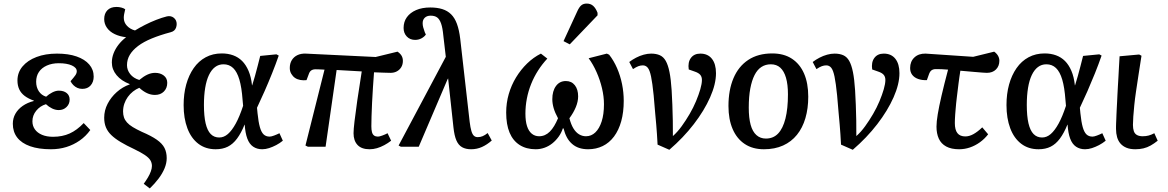

<svg xmlns="http://www.w3.org/2000/svg" viewBox="-20 -824 6559 1078"><path d="M266 14Q197 14 149 -3Q101 -20 76.5 -52Q52 -84 52 -129Q52 -160 66.5 -185.5Q81 -211 107.5 -229.5Q134 -248 170 -257V-259Q139 -270 118.5 -285.5Q98 -301 88 -322.5Q78 -344 78 -372Q78 -417 106.5 -451Q135 -485 185 -504Q235 -523 300 -523Q364 -523 410 -507Q456 -491 481 -462Q506 -433 506 -394Q506 -364 489 -344.5Q472 -325 442 -325Q427 -325 414.5 -330.5Q402 -336 392 -346Q382 -356 376 -368Q396 -391 403.5 -402Q411 -413 411 -424Q411 -444 383.5 -456.5Q356 -469 310 -469Q272 -469 243 -456Q214 -443 198.5 -420Q183 -397 183 -365Q183 -334 198 -311.5Q213 -289 239 -281Q254 -295 273.5 -305Q293 -315 310 -315Q338 -315 354.5 -301.5Q371 -288 371 -265Q371 -240 353.5 -223Q336 -206 310 -206Q291 -206 272.5 -215Q254 -224 238 -239Q205 -229 183.5 -202.5Q162 -176 162 -143Q162 -117 176 -97.5Q190 -78 216 -67Q242 -56 278 -56Q330 -56 371 -74.5Q412 -93 450 -133L487 -94Q462 -59 427.5 -35Q393 -11 352.5 1.5Q312 14 266 14Z M821 234 787 208Q800 190 810.5 172.5Q821 155 827 138Q833 121 833 108Q833 90 824 75.5Q815 61 793.5 46.5Q772 32 735 14Q690 -7 657.5 -26.5Q625 -46 604.5 -66Q584 -86 574.5 -109.5Q565 -133 565 -163Q565 -204 584 -241Q603 -278 635.5 -307Q668 -336 708 -350V-352Q661 -370 634.5 -402Q608 -434 608 -473Q608 -499 617.5 -524Q627 -549 645 -572.5Q663 -596 688 -615Q652 -619 624 -632.5Q596 -646 580.5 -668Q565 -690 565 -717Q565 -748 583 -766.5Q601 -785 634 -785Q648 -785 661.5 -781.5Q675 -778 683 -772Q679 -755 677 -744.5Q675 -734 675 -724Q675 -698 693 -679Q711 -660 738 -653Q764 -669 794.5 -684.5Q825 -700 857 -712.5Q889 -725 917 -732Q940 -737 956 -724Q972 -711 972 -689Q972 -679 968.5 -669Q965 -659 957.5 -652.5Q950 -646 938 -643Q878 -627 832 -608Q786 -589 755.5 -566Q725 -543 709 -516.5Q693 -490 693 -458Q693 -431 711 -408Q729 -385 762 -375Q786 -395 807.5 -405Q829 -415 851 -415Q880 -415 899.5 -400Q919 -385 919 -359Q919 -329 900 -310Q881 -291 850 -291Q827 -291 805.5 -301Q784 -311 762 -331Q743 -323 726.5 -310Q710 -297 697.5 -279.5Q685 -262 678 -241.5Q671 -221 671 -198Q671 -180 676 -165Q681 -150 693 -136.5Q705 -123 725.5 -110.5Q746 -98 776 -84Q830 -61 860.5 -39.5Q891 -18 903.5 6.5Q916 31 916 64Q916 92 904 121Q892 150 870.5 178.5Q849 207 821 234Z M1191 14Q1134 14 1093.5 -17Q1053 -48 1032 -104Q1011 -160 1011 -234Q1011 -297 1025.5 -349.5Q1040 -402 1067.5 -441.5Q1095 -481 1135 -502.5Q1175 -524 1225 -524Q1260 -524 1289 -513.5Q1318 -503 1339.5 -481.5Q1361 -460 1375.5 -426Q1390 -392 1395 -345H1396Q1404 -370 1411.5 -397Q1419 -424 1426.5 -453Q1434 -482 1441 -510L1532 -519L1545 -512Q1528 -463 1507.5 -412Q1487 -361 1465.5 -312Q1444 -263 1423 -219L1426 -188Q1431 -139 1439 -110.5Q1447 -82 1460 -69.5Q1473 -57 1494 -57Q1503 -57 1519 -63Q1535 -69 1549 -76L1568 -34Q1551 -20 1531 -9.5Q1511 1 1491 7.5Q1471 14 1452 14Q1423 14 1401.5 -0.5Q1380 -15 1368.5 -46Q1357 -77 1354 -124H1353Q1334 -77 1311 -46Q1288 -15 1259 -0.5Q1230 14 1191 14ZM1211 -52Q1237 -52 1259.5 -71.5Q1282 -91 1303.5 -130Q1325 -169 1345 -230L1342 -263Q1337 -333 1324 -377Q1311 -421 1289 -442Q1267 -463 1235 -463Q1208 -463 1187.5 -447.5Q1167 -432 1153 -402.5Q1139 -373 1132 -330.5Q1125 -288 1125 -235Q1125 -172 1134.5 -131.5Q1144 -91 1163 -71.5Q1182 -52 1211 -52Z M2055 14Q2010 14 1987.5 -10Q1965 -34 1965 -76Q1965 -97 1970.5 -143.5Q1976 -190 1986 -260Q1996 -330 2011 -423Q1976 -425 1941 -427Q1906 -429 1870 -431L1808 0H1709L1695 -7L1802 -433Q1783 -434 1771.5 -434.5Q1760 -435 1752 -435Q1737 -435 1727.5 -428.5Q1718 -422 1713 -406L1701 -374Q1683 -372 1666 -375Q1649 -378 1636.5 -386.5Q1624 -395 1615.5 -409.5Q1607 -424 1607 -442Q1607 -468 1618.5 -486.5Q1630 -505 1650 -514.5Q1670 -524 1697 -523L2089 -504L2212 -534Q2228 -523 2235 -510.5Q2242 -498 2242 -482Q2242 -462 2233 -447Q2224 -432 2208.5 -423.5Q2193 -415 2173 -415Q2160 -415 2134.5 -416Q2109 -417 2080 -418Q2077 -378 2074 -333.5Q2071 -289 2069 -247Q2067 -205 2066 -171Q2065 -137 2065 -115Q2065 -95 2068.5 -82Q2072 -69 2080.5 -63Q2089 -57 2102 -57Q2110 -57 2126.5 -63Q2143 -69 2156 -76L2176 -34Q2158 -20 2137.5 -9Q2117 2 2096.5 8Q2076 14 2055 14Z M2625 14Q2595 14 2574.5 2.5Q2554 -9 2542.5 -35.5Q2531 -62 2526 -108L2496 -384L2492 -377L2331 0H2231L2218 -7L2483 -505L2469 -625Q2465 -668 2456.5 -692Q2448 -716 2434.5 -726Q2421 -736 2398 -736Q2377 -736 2365 -724.5Q2353 -713 2353 -694Q2353 -682 2356 -671Q2359 -660 2365 -643L2371 -630Q2362 -617 2346 -608.5Q2330 -600 2311 -600Q2282 -600 2264 -619Q2246 -638 2246 -667Q2246 -702 2264.5 -727.5Q2283 -753 2316.5 -767.5Q2350 -782 2396 -782Q2434 -782 2463 -773Q2492 -764 2512.5 -744Q2533 -724 2545.5 -690Q2558 -656 2564 -606L2617 -140Q2621 -108 2626.5 -89Q2632 -70 2640.5 -62Q2649 -54 2662 -54Q2677 -54 2690 -59.5Q2703 -65 2718 -77L2741 -35Q2715 -12 2686.5 1Q2658 14 2625 14Z M2988 14Q2935 14 2897.5 -10Q2860 -34 2841 -79.5Q2822 -125 2822 -192Q2822 -246 2836.5 -296Q2851 -346 2877.5 -389.5Q2904 -433 2939.5 -467.5Q2975 -502 3017 -523L3053 -495Q3024 -464 3001 -428Q2978 -392 2962 -352Q2946 -312 2938 -270Q2930 -228 2930 -186Q2930 -144 2939 -116Q2948 -88 2965.5 -73.5Q2983 -59 3007 -59Q3024 -59 3039 -65.5Q3054 -72 3067 -85Q3080 -98 3091.5 -117Q3103 -136 3113 -160Q3096 -191 3088.5 -217Q3081 -243 3081 -267Q3081 -313 3101.5 -341Q3122 -369 3157 -369Q3189 -369 3207.5 -345.5Q3226 -322 3226 -283Q3226 -254 3213 -222.5Q3200 -191 3177 -160Q3186 -125 3199.5 -103Q3213 -81 3231 -70Q3249 -59 3270 -59Q3300 -59 3322.5 -80.5Q3345 -102 3358 -142Q3371 -182 3371 -239Q3371 -282 3360 -328.5Q3349 -375 3329.5 -419Q3310 -463 3285 -497L3387 -523L3400 -517Q3426 -484 3444.5 -441.5Q3463 -399 3472.5 -352Q3482 -305 3482 -258Q3482 -194 3468 -143.5Q3454 -93 3427.5 -57.5Q3401 -22 3364 -4Q3327 14 3282 14Q3254 14 3231.5 6.5Q3209 -1 3191.5 -16.5Q3174 -32 3162.5 -53.5Q3151 -75 3144 -103H3140Q3132 -78 3116.5 -56.5Q3101 -35 3081 -19Q3061 -3 3037 5.5Q3013 14 2988 14ZM3179 -575 3144 -593 3220 -758Q3231 -783 3243 -793.5Q3255 -804 3274 -804Q3296 -804 3310.5 -791Q3325 -778 3335 -752V-738Z M3738 17 3672 -12Q3670 -46 3668.5 -71.5Q3667 -97 3664.5 -124Q3662 -151 3658.5 -190Q3655 -229 3650 -289Q3643 -358 3635.5 -394Q3628 -430 3617 -443.5Q3606 -457 3589 -457Q3577 -457 3564.5 -452.5Q3552 -448 3534 -436L3513 -476Q3530 -489 3551 -500Q3572 -511 3594 -517Q3616 -523 3636 -523Q3664 -523 3684.5 -514Q3705 -505 3718 -482Q3731 -459 3739 -419Q3747 -379 3751 -317Q3753 -279 3755 -235.5Q3757 -192 3757.5 -147Q3758 -102 3758 -60Q3784 -83 3807.5 -115.5Q3831 -148 3852 -184Q3873 -220 3888 -256Q3903 -292 3912 -323Q3921 -354 3921 -375Q3921 -393 3911.5 -404Q3902 -415 3881 -422L3847 -434Q3841 -474 3859 -498.5Q3877 -523 3912 -523Q3954 -523 3977 -494Q4000 -465 4000 -413Q4000 -352 3967 -277.5Q3934 -203 3875.5 -127Q3817 -51 3738 17Z M4269 14Q4206 14 4161.5 -15.5Q4117 -45 4093.5 -99.5Q4070 -154 4070 -229Q4070 -318 4098 -384.5Q4126 -451 4181 -487.5Q4236 -524 4316 -524Q4381 -524 4426 -494.5Q4471 -465 4494.5 -411Q4518 -357 4518 -281Q4518 -215 4502 -160.5Q4486 -106 4454.5 -67Q4423 -28 4376.5 -7Q4330 14 4269 14ZM4280 -46Q4322 -46 4349 -74.5Q4376 -103 4390 -158.5Q4404 -214 4404 -294Q4404 -350 4393 -387.5Q4382 -425 4361 -444Q4340 -463 4308 -463Q4278 -463 4255 -448Q4232 -433 4216.5 -402.5Q4201 -372 4192.5 -326.5Q4184 -281 4184 -220Q4184 -162 4194.5 -123.5Q4205 -85 4227 -65.5Q4249 -46 4280 -46Z M4768 17 4702 -12Q4700 -46 4698.5 -71.5Q4697 -97 4694.5 -124Q4692 -151 4688.5 -190Q4685 -229 4680 -289Q4673 -358 4665.5 -394Q4658 -430 4647 -443.5Q4636 -457 4619 -457Q4607 -457 4594.5 -452.5Q4582 -448 4564 -436L4543 -476Q4560 -489 4581 -500Q4602 -511 4624 -517Q4646 -523 4666 -523Q4694 -523 4714.5 -514Q4735 -505 4748 -482Q4761 -459 4769 -419Q4777 -379 4781 -317Q4783 -279 4785 -235.5Q4787 -192 4787.5 -147Q4788 -102 4788 -60Q4814 -83 4837.5 -115.5Q4861 -148 4882 -184Q4903 -220 4918 -256Q4933 -292 4942 -323Q4951 -354 4951 -375Q4951 -393 4941.5 -404Q4932 -415 4911 -422L4877 -434Q4871 -474 4889 -498.5Q4907 -523 4942 -523Q4984 -523 5007 -494Q5030 -465 5030 -413Q5030 -352 4997 -277.5Q4964 -203 4905.5 -127Q4847 -51 4768 17Z M5365 14Q5321 14 5292.5 -1.5Q5264 -17 5251 -45.5Q5238 -74 5238 -113Q5238 -140 5245 -182.5Q5252 -225 5266.5 -287.5Q5281 -350 5303 -433Q5284 -435 5266 -435.5Q5248 -436 5234 -436Q5220 -436 5210.5 -429.5Q5201 -423 5195 -405L5184 -374Q5157 -373 5135.5 -380.5Q5114 -388 5102 -403.5Q5090 -419 5090 -442Q5090 -479 5114 -501.5Q5138 -524 5177 -523L5444 -505L5562 -534Q5577 -523 5584 -510Q5591 -497 5591 -483Q5591 -453 5572 -434Q5553 -415 5521 -415Q5512 -415 5494 -416.5Q5476 -418 5446 -420.5Q5416 -423 5372 -427Q5369 -409 5366.5 -390.5Q5364 -372 5361.5 -353.5Q5359 -335 5357 -316.5Q5355 -298 5352.5 -280Q5350 -262 5348.5 -245Q5347 -228 5345.5 -211.5Q5344 -195 5343 -181Q5342 -167 5341.5 -155Q5341 -143 5341 -133Q5341 -95 5355.5 -76.5Q5370 -58 5400 -58Q5422 -58 5445.5 -71Q5469 -84 5495 -109L5528 -70Q5508 -44 5481.5 -25Q5455 -6 5425.5 4Q5396 14 5365 14Z M5811 14Q5754 14 5713.5 -17Q5673 -48 5652 -104Q5631 -160 5631 -234Q5631 -297 5645.5 -349.5Q5660 -402 5687.5 -441.5Q5715 -481 5755 -502.5Q5795 -524 5845 -524Q5880 -524 5909 -513.5Q5938 -503 5959.5 -481.5Q5981 -460 5995.5 -426Q6010 -392 6015 -345H6016Q6024 -370 6031.5 -397Q6039 -424 6046.5 -453Q6054 -482 6061 -510L6152 -519L6165 -512Q6148 -463 6127.5 -412Q6107 -361 6085.5 -312Q6064 -263 6043 -219L6046 -188Q6051 -139 6059 -110.5Q6067 -82 6080 -69.5Q6093 -57 6114 -57Q6123 -57 6139 -63Q6155 -69 6169 -76L6188 -34Q6171 -20 6151 -9.5Q6131 1 6111 7.5Q6091 14 6072 14Q6043 14 6021.5 -0.5Q6000 -15 5988.5 -46Q5977 -77 5974 -124H5973Q5954 -77 5931 -46Q5908 -15 5879 -0.5Q5850 14 5811 14ZM5831 -52Q5857 -52 5879.5 -71.5Q5902 -91 5923.5 -130Q5945 -169 5965 -230L5962 -263Q5957 -333 5944 -377Q5931 -421 5909 -442Q5887 -463 5855 -463Q5828 -463 5807.5 -447.5Q5787 -432 5773 -402.5Q5759 -373 5752 -330.5Q5745 -288 5745 -235Q5745 -172 5754.5 -131.5Q5764 -91 5783 -71.5Q5802 -52 5831 -52Z M6354 14Q6325 14 6304.5 5.5Q6284 -3 6271 -18Q6258 -33 6252 -54Q6246 -75 6246 -100Q6246 -106 6246 -114Q6246 -122 6246.5 -132Q6247 -142 6247.5 -154.5Q6248 -167 6248.5 -181.5Q6249 -196 6250 -213.5Q6251 -231 6252 -251Q6253 -271 6254 -293Q6255 -315 6256.5 -339.5Q6258 -364 6259.5 -391Q6261 -418 6262.5 -447.5Q6264 -477 6266 -508L6376 -518L6389 -511Q6380 -455 6372.5 -405Q6365 -355 6358.5 -312Q6352 -269 6348.5 -233Q6345 -197 6343 -169.5Q6341 -142 6341 -123Q6341 -102 6346 -87.5Q6351 -73 6363.5 -66Q6376 -59 6396 -59Q6414 -59 6429 -63Q6444 -67 6461 -76L6480 -34Q6460 -18 6440.5 -7Q6421 4 6400 9Q6379 14 6354 14Z"/></svg>

Font: Literata 18pt Medium
Style: Italic
Weight: 500
Italic angle: -2°
Designer: Latin by Veronika Burian and Jose Scaglione. Greek by Irene Vlachou. Cyrillic by Vera Evstafieva
Foundry: TypeTogether
Version: Version 3.103;gftools[0.9.29]